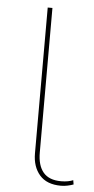

<svg xmlns="http://www.w3.org/2000/svg" viewBox="-54 -775 396 811"><g transform="rotate(5 144.5 -369.5)"><path d="M236 3Q176 3 145.5 -32Q115 -67 115 -124V-742H135V-129Q135 -74 159.5 -45Q184 -16 235 -16Q251 -16 264 -18.5Q277 -21 286 -25L289 -7Q278 -3 264 0Q250 3 236 3Z"/></g></svg>

Font: Montserrat Alternates Thin
Style: Regular
Weight: 100
Designer: Julieta Ulanovsky
Foundry: Julieta Ulanovsky
Version: Version 9.000